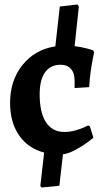

<svg xmlns="http://www.w3.org/2000/svg" viewBox="-20 -678 472 857"><path d="M261 11 245 151 166 159 160 152 177 3Q105 -16 65 -74Q25 -132 25 -219Q25 -319 80.5 -388Q136 -457 227 -471L247 -649L326 -658L332 -649L313 -472Q345 -468 370.5 -461Q396 -454 396 -453L400 -444Q399 -438 394.5 -416.5Q390 -395 385 -360.5Q380 -326 378 -289L313 -285V-318Q313 -352 296.5 -370.5Q280 -389 251 -389Q205 -389 181 -355Q157 -321 157 -257Q157 -175 185.5 -132Q214 -89 267 -89Q291 -89 315 -95.5Q339 -102 354 -109Q369 -116 373 -118L381 -115L397 -63Q391 -58 369.5 -42Q348 -26 317.5 -9.5Q287 7 261 11Z"/></svg>

Font: Sahitya
Style: Bold
Weight: 700
Designer: Juan Pablo del Peral
Foundry: Juan Pablo del Peral (http://www.huertatipografica.com)
Version: Version 1.001;PS 001.000;hotconv 1.0.70;makeotf.lib2.5.58329